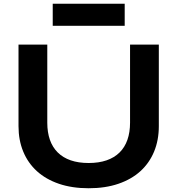

<svg xmlns="http://www.w3.org/2000/svg" viewBox="-20 -1003 955 1033"><path d="M79.6 -763.2H234.4V-342.8Q234.4 -291 248.5 -250.7Q262.7 -210.4 290.8 -182.6Q318.8 -154.8 360.4 -140.4Q401.9 -126 457 -126Q511.7 -126 553.5 -140.4Q595.2 -154.8 623.3 -182.6Q651.4 -210.4 665.5 -250.7Q679.7 -291 679.7 -342.8V-763.2H834.5V-324.2Q834.5 -249 809.1 -187.5Q783.7 -126 735.4 -82Q687 -38.1 616.9 -14.2Q546.9 9.8 457 9.8Q367.2 9.8 297.1 -14.2Q227.1 -38.1 178.7 -82Q130.4 -126 105 -187.5Q79.6 -249 79.6 -324.2ZM263.7 -982.9H650.9V-864.3H263.7Z"/></svg>

Font: Krona One
Style: Regular
Weight: 400
Version: Version 1.003